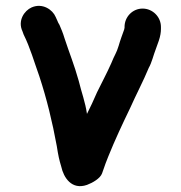

<svg xmlns="http://www.w3.org/2000/svg" viewBox="-20 -575 613 649"><path d="M524 -484V-477C524 -466 522 -453 517 -438L507 -410C499 -390 493 -363 483 -346C465 -302 439 -253 420 -210C393 -154 369 -103 346 -46L337 -23C331 -7 331 -5 325 11C319 28 293 43 274 50C222 68 195 25 187 -12C180 -35 177 -49 172 -81C157 -163 138 -241 113 -317C95 -367 82 -414 60 -458L56 -469C39 -505 62 -539 87 -550C124 -566 158 -542 168 -518L173 -507C176 -500 178 -495 181 -491C187 -477 193 -463 198 -446C214 -397 231 -356 246 -302C256 -261 268 -231 274 -190C287 -216 295 -233 308 -263C324 -296 341 -327 356 -361C367 -389 374 -396 381 -420C387 -441 393 -456 400 -476C400 -477 400 -479 401 -480V-484C401 -518 428 -546 462 -546C496 -546 524 -518 524 -484Z"/></svg>

Font: Blanket
Style: Reversed
Weight: 700
Foundry: Cannot Into Space Fonts
Version: Version 0.9